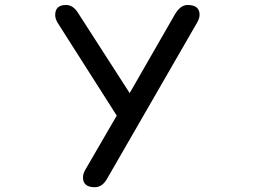

<svg xmlns="http://www.w3.org/2000/svg" viewBox="-20 -742 1040 783"><path d="M456.1 -270.5 214.8 -649.4Q205.1 -666 205.1 -680.7Q205.1 -721.7 249 -721.7Q277.3 -721.7 296.9 -691.4L508.8 -362.3L693.4 -683.6Q715.8 -721.7 745.1 -721.7Q793.9 -721.7 793.9 -681.6Q793.9 -668.9 785.2 -652.3L417 -13.7Q397.5 21.5 366.2 21.5Q318.4 21.5 318.4 -18.6Q318.4 -34.2 329.1 -51.8L456.1 -270.5Z"/></svg>

Font: YuPearl-Regular
Style: Regular
Weight: 400
Designer: Max Yao
Foundry: Max-Everyday
Version: Version 1.011; ttfautohint (v1.8.3)